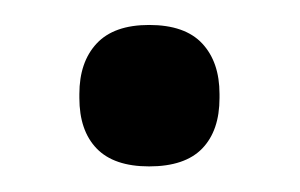

<svg xmlns="http://www.w3.org/2000/svg" viewBox="-20 -340 234 150"><path d="M96.5 -210Q69 -210 55.5 -224Q42 -238 42 -263.5V-266.5Q42 -291.5 55.5 -306Q69 -320.5 96.5 -320.5Q124.5 -320.5 138 -306Q151.5 -291.5 151.5 -266.5V-263.5Q151.5 -238 138 -224Q124.5 -210 96.5 -210Z"/></svg>

Font: Anek Odia Medium
Style: Regular
Weight: 500
Designer: Yesha Goshar & Mahesh Sahu (Odia), Yesha Goshar (Latin)
Foundry: Ek Type
Version: Version 1.003